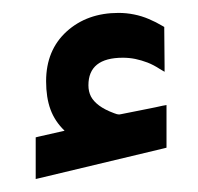

<svg xmlns="http://www.w3.org/2000/svg" viewBox="-20 -1168 309 299"><path d="M80.6 -964.4Q65.4 -979 58.6 -997.6Q51.8 -1016.1 51.8 -1041.5Q51.8 -1089.8 83.7 -1118.9Q115.7 -1147.9 164.6 -1147.9Q176.8 -1147.9 188.7 -1145.5Q200.7 -1143.1 211.7 -1138.4Q222.7 -1133.8 233.4 -1127.4L235.8 -1126V-1123L236.3 -1064.9V-1056.2L229 -1060.5Q219.2 -1066.9 209.7 -1070.6Q200.2 -1074.2 190.7 -1076.2Q181.2 -1078.1 171.4 -1078.1Q117.7 -1078.1 117.7 -1035.2Q117.7 -1025.4 121.6 -1017.8Q125.5 -1010.3 134.3 -1003.7Q143.1 -997.1 157.7 -991.7Q162.6 -989.7 165.5 -989.7Q166.5 -989.7 168.5 -990.2Q180.7 -992.7 203.1 -997.1Q225.6 -1001.5 233.4 -1003.4L239.3 -1004.4V-998.5V-941.9V-938L235.4 -937L41.5 -890.6L35.6 -889.2V-895V-950.2V-954.1L39.6 -955.1Z"/></svg>

Font: Shabnam FD
Style: Bold
Weight: 700
Foundry: DejaVu fonts team - Redesigned by Saber Rastikerdar - Based on Vazir font
Version: Version 5.00;October 20, 2019;FontCreator 12.0.0.2547 64-bit